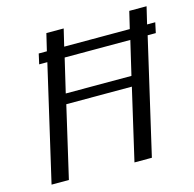

<svg xmlns="http://www.w3.org/2000/svg" viewBox="-103 -805 920 910"><g transform="rotate(-15 357.0 -350.0)"><path d="M170.9 -565.9H130.9L142.1 -616.2H182.1L202.1 -700.2H287.1L267.1 -616.2H588.9L608.9 -700.2H693.8L673.8 -616.2H713.9L703.1 -565.9H663.1L532.2 0H446.8L527.8 -350.1H206.1L125 0H40ZM578.1 -565.9H255.9L216.8 -399.9H539.1Z"/></g></svg>

Font: Pfennig
Style: Italic
Weight: 500
Italic angle: -13°
Version: Version 20120410 ; ttfautohint (v0.8)